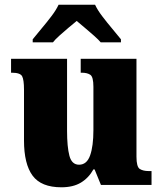

<svg xmlns="http://www.w3.org/2000/svg" viewBox="-20 -786 689 816"><path d="M241 10Q155 10 118.5 -39.5Q82 -89 82 -189V-405Q82 -447 74 -462Q66 -477 30 -477H27V-536H265V-230Q265 -162 275 -124Q285 -86 316 -86Q349 -86 363 -125.5Q377 -165 377 -233V-417Q377 -459 364 -468Q351 -477 327 -477H323V-536H560V-120Q560 -77 574 -68Q588 -59 612 -59H624V0H409L382 -66H377Q357 -30 324 -10Q291 10 241 10ZM119 -619Q134 -638 156 -664Q178 -690 198.5 -717Q219 -744 229 -766H384Q394 -744 414.5 -717Q435 -690 457 -664Q479 -638 494 -619V-606H408Q400 -616 381 -633Q362 -650 341 -667.5Q320 -685 306 -697Q291 -685 271 -668Q251 -651 232.5 -634.5Q214 -618 205 -606H119Z"/></svg>

Font: Noto Serif Lao SemiCondensed Black
Style: Regular
Weight: 900
Width: 4
Designer: Monotype Design Team
Foundry: Monotype Imaging Inc.
Version: Version 2.003; ttfautohint (v1.8.4.7-5d5b)